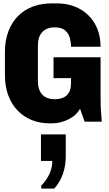

<svg xmlns="http://www.w3.org/2000/svg" viewBox="-20 -716 640 1130"><path d="M273 10Q216 10 168 -9Q120 -28 84 -65Q48 -102 28.5 -155Q9 -208 9 -276V-410Q9 -477 29 -530.5Q49 -584 85.5 -621Q122 -658 172.5 -677Q223 -696 284 -696H316Q372 -696 418.5 -678Q465 -660 499.5 -626.5Q534 -593 553 -546Q572 -499 572 -441H398Q398 -467 391 -493Q384 -519 363.5 -537Q343 -555 300 -555Q272 -555 250 -543.5Q228 -532 215.5 -508.5Q203 -485 203 -446V-241Q203 -212 210 -191.5Q217 -171 230 -158Q243 -145 261 -138.5Q279 -132 300 -132Q329 -132 351 -141Q373 -150 385.5 -171Q398 -192 398 -228V-256H295V-379H572V-141Q572 -96 574 -65.5Q576 -35 579 0H478L451 -76Q430 -37 383 -13.5Q336 10 285 10ZM223 394V376Q256 342 272 305.5Q288 269 288 231H221V75H367V207Q367 259 350 308Q333 357 299 394Z"/></svg>

Font: Chivo Mono ExtraBold
Style: Regular
Weight: 800
Monospace: yes
Designer: Hector Gatti
Foundry: Omnibus-Type
Version: Version 1.008